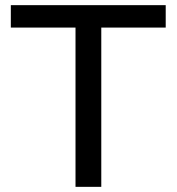

<svg xmlns="http://www.w3.org/2000/svg" viewBox="-20 -725 685 745"><path d="M273 0V-618H22V-705H623V-618H373V0Z"/></svg>

Font: Nunito Sans 12pt ExtraLight 8pt Medium
Style: Regular
Weight: 500
Version: Version 3.101;gftools[0.9.27]